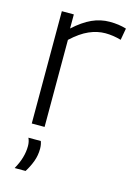

<svg xmlns="http://www.w3.org/2000/svg" viewBox="-117 -604 608 882"><g transform="rotate(15 187.5 -163.0)"><path d="M124 -534V-467Q168 -507 208.5 -525.5Q249 -544 293 -544Q336 -544 372 -533L362 -477Q323 -488 287 -488Q249 -488 210 -471Q171 -454 128 -414V0H67V-534ZM44 218Q77 160 77 105Q77 84 69 67H128Q134 83 134 102Q134 134 123.5 162.5Q113 191 96 218Z"/></g></svg>

Font: Georama Light
Style: Regular
Weight: 300
Designer: Jean-Baptiste Levee
Foundry: Production Type
Version: Version 1.000